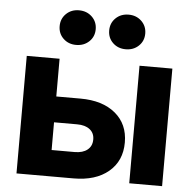

<svg xmlns="http://www.w3.org/2000/svg" viewBox="-52 -787 844 839"><g transform="rotate(5 370.0 -367.0)"><path d="M194.8 -350.1H300.8Q397.9 -350.1 454.3 -303.2Q510.7 -256.3 510.7 -175.8Q510.7 -94.7 454.3 -47.4Q397.9 0 300.8 0H50.8V-515.6H194.8ZM194.8 -236.8V-115.2H295.9Q331.5 -115.2 351.8 -131.6Q372.1 -147.9 372.1 -176.8Q372.1 -205.1 351.8 -220.9Q331.5 -236.8 295.9 -236.8ZM545.4 0V-515.6H689.5V0ZM261.2 -582Q227.5 -582 205.1 -603.5Q182.6 -625 182.6 -657.7Q182.6 -690.4 205.1 -712.2Q227.5 -733.9 261.2 -733.9Q295.4 -733.9 318.1 -712.2Q340.8 -690.4 340.8 -657.7Q340.8 -625 318.1 -603.5Q295.4 -582 261.2 -582ZM479 -582Q444.8 -582 422.4 -603.5Q399.9 -625 399.9 -657.7Q399.9 -690.4 422.4 -712.2Q444.8 -733.9 479 -733.9Q512.7 -733.9 535.4 -712.2Q558.1 -690.4 558.1 -657.7Q558.1 -625 535.4 -603.5Q512.7 -582 479 -582Z"/></g></svg>

Font: Inter Display
Style: Bold
Weight: 700
Designer: Rasmus Andersson
Foundry: rsms
Version: Version 4.001;git-9221beed3